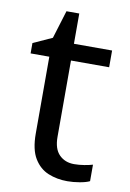

<svg xmlns="http://www.w3.org/2000/svg" viewBox="-79 -708 518 768"><g transform="rotate(10 180.5 -324.5)"><path d="M264 -62Q284 -62 305 -65.5Q326 -69 339 -73V-6Q325 1 299 5.5Q273 10 249 10Q207 10 171.5 -4.5Q136 -19 114 -55Q92 -91 92 -156V-468H16V-510L93 -545L128 -659H180V-536H335V-468H180V-158Q180 -109 203.5 -85.5Q227 -62 264 -62Z"/></g></svg>

Font: Noto IKEA Latin
Style: Regular
Weight: 400
Designer: Monotype Design Team
Foundry: Monotype Imaging Inc.
Version: Version 1.0